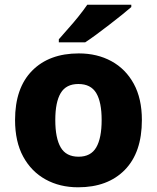

<svg xmlns="http://www.w3.org/2000/svg" viewBox="-20 -786 667 816"><path d="M583 -276Q583 -138 510.5 -64Q438 10 312 10Q234 10 173.5 -23.5Q113 -57 78.5 -120.5Q44 -184 44 -276Q44 -412 116.5 -485.5Q189 -559 315 -559Q393 -559 453.5 -526Q514 -493 548.5 -430Q583 -367 583 -276ZM215 -276Q215 -199 238 -159.5Q261 -120 314 -120Q366 -120 389 -159.5Q412 -199 412 -276Q412 -352 389 -390.5Q366 -429 313 -429Q261 -429 238 -390.5Q215 -352 215 -276ZM538 -756Q522 -742 497 -722Q472 -702 443.5 -680Q415 -658 388.5 -638.5Q362 -619 342 -606H230V-619Q246 -638 269 -663.5Q292 -689 314 -716.5Q336 -744 351 -766H538Z"/></svg>

Font: Noto Sans Gujarati ExtraBold
Style: Regular
Weight: 800
Designer: Jelle Bosma - Monotype Design Team, Universal Thirst
Foundry: Monotype Imaging Inc.
Version: Version 2.106; ttfautohint (v1.8.4.7-5d5b)